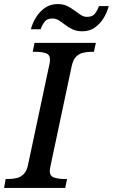

<svg xmlns="http://www.w3.org/2000/svg" viewBox="-41 -925 555 945"><path d="M-21 0 -13 -44H0Q23 -44 42.5 -49Q62 -54 76.5 -69Q91 -84 97 -114L201 -603Q203 -609 204 -618Q205 -627 205 -631Q205 -656 185 -663Q165 -670 133 -670H120L129 -714H431L421 -670H408Q387 -670 367 -665Q347 -660 333 -645.5Q319 -631 312 -600L208 -110Q207 -104 205.5 -96Q204 -88 204 -83Q204 -59 224.5 -51.5Q245 -44 276 -44H289L280 0ZM364 -771Q337 -771 316.5 -780.5Q296 -790 280 -802.5Q264 -815 249 -824.5Q234 -834 218 -834Q190 -834 178 -817.5Q166 -801 159 -781H111Q119 -812 136.5 -840Q154 -868 180.5 -886.5Q207 -905 243 -905Q270 -905 289.5 -895.5Q309 -886 325.5 -873.5Q342 -861 356.5 -851.5Q371 -842 387 -842Q415 -842 427 -858.5Q439 -875 446 -895H494Q486 -864 469 -836Q452 -808 426 -789.5Q400 -771 364 -771Z"/></svg>

Font: ET Text
Style: Italic
Weight: 470
Italic angle: -12°
Designer: Monotype Design Team
Foundry: Monotype Imaging Inc.
Version: Version 2.009